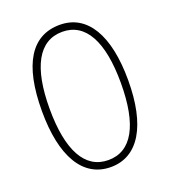

<svg xmlns="http://www.w3.org/2000/svg" viewBox="-134 -823 828 932"><g transform="rotate(-20 279.5 -357.0)"><path d="M280 10C422 10 502 -124 502 -358C502 -591 423 -724 281 -724C135 -724 57 -602 57 -359C57 -125 136 10 280 10ZM280 -26C160 -26 96 -141 96 -358C96 -572 159 -688 281 -688C400 -688 464 -574 464 -358C464 -139 400 -26 280 -26Z"/></g></svg>

Font: Kathrein 37 Thin Condensed
Style: Regular
Weight: 250
Width: 3
Designer: Lazydogs Typefoundry, based on Open Sans by Ascender Corporation
Foundry: Lazydogs Typefoundry
Version: Version 1.003;PS 001.003;hotconv 1.0.88;makeotf.lib2.5.64775